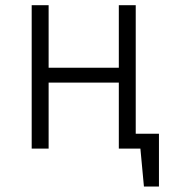

<svg xmlns="http://www.w3.org/2000/svg" viewBox="-20 -558 655 721"><path d="M426.2 0V-247.7H162.6V0H99V-538.5H162.6V-303.6H426.2V-538.5H489.7V-55.9H576.9V142.6H520.5L507.2 0Z"/></svg>

Font: Fira Code Light
Style: Regular
Weight: 300
Monospace: yes
Designer: Carrois Corporate, Edenspiekermann AG, Nikita Prokopov
Foundry: Carrois Corporate, Edenspiekermann AG, Nikita Prokopov
Version: Version 6.000; ttfautohint (v1.8.2) -l 8 -r 50 -G 200 -x 14 